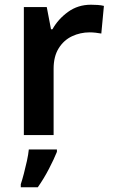

<svg xmlns="http://www.w3.org/2000/svg" viewBox="-20 -572 479 813"><path d="M365 -552Q378 -552 393.5 -551Q409 -550 420 -547L409 -430Q399 -432 385 -433.5Q371 -435 360 -435Q320 -435 285 -418.5Q250 -402 228.5 -367.5Q207 -333 207 -281V0H81V-542H178L196 -448H202Q226 -491 268 -521.5Q310 -552 365 -552ZM221 71Q209 101 187.5 142.5Q166 184 140 221H68V208Q74 190 81 163.5Q88 137 94 109.5Q100 82 102 61H221Z"/></svg>

Font: Noto Sans Sinhala UI SemiBold
Style: Regular
Weight: 600
Designer: Jelle Bosma - Monotype Design Team
Foundry: Monotype Imaging Inc.
Version: Version 2.006; ttfautohint (v1.8.4.7-5d5b)